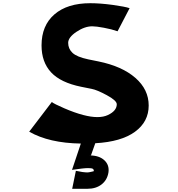

<svg xmlns="http://www.w3.org/2000/svg" viewBox="-20 -884 1109 1197"><path d="M574 9 547 85H539Q598 85 630.5 115Q663 145 656 192Q648 239 613 266Q578 293 525 293H430L453 181Q498 191 527 191Q531 191 540.5 189Q550 187 558 185L565 183Q565 172 558 168Q551 164 529 164Q502 164 429 175L484 11Q286 8 162 -63L303 -248Q316 -237 380.5 -209Q445 -181 499 -167Q598 -141 653 -167Q708 -193 708 -234Q708 -257 646 -290.5Q584 -324 551 -330L486 -343Q358 -369 298.5 -433Q239 -497 239 -601Q239 -725 319.5 -794.5Q400 -864 543 -864Q605 -864 682 -853.5Q759 -843 788 -833L713 -689Q676 -702 627.5 -711Q579 -720 555 -720Q508 -720 456.5 -685.5Q405 -651 405 -617Q405 -580 432 -554.5Q459 -529 530 -514L594 -501Q741 -471 824 -398.5Q907 -326 907 -226Q907 -125 821.5 -62.5Q736 0 574 9Z"/></svg>

Font: OpenDyslexic
Style: Bold
Weight: 800
Designer: Abbie Gonzalez
Version: Version 0.920;hotconv 1.0.109;makeotfexe 2.5.65596